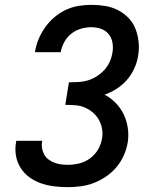

<svg xmlns="http://www.w3.org/2000/svg" viewBox="-20 -763 640 791"><path d="M259 8Q230 8 202 4.5Q174 1 148.5 -8Q123 -17 101.5 -32.5Q80 -48 65.5 -70.5Q51 -93 46 -120.5Q41 -148 46 -176Q46 -178 46.5 -179.5Q47 -181 47 -183H154Q154 -182 154 -181Q154 -180 153 -179Q151 -165 153.5 -151Q156 -137 162.5 -125.5Q169 -114 180 -106Q191 -98 203.5 -93Q216 -88 230 -86Q244 -84 259 -84Q282 -84 305.5 -89.5Q329 -95 349.5 -109.5Q370 -124 383 -145.5Q396 -167 400 -191Q404 -212 400.5 -232Q397 -252 387.5 -269Q378 -286 363 -299Q348 -312 329.5 -320Q311 -328 290 -329.5Q269 -331 249 -331L264 -424Q283 -424 302.5 -425Q322 -426 341 -431.5Q360 -437 377.5 -448Q395 -459 409 -474Q423 -489 431.5 -507.5Q440 -526 443 -545Q447 -566 443.5 -586.5Q440 -607 428 -622Q416 -637 396.5 -644Q377 -651 356 -651Q335 -651 313 -644.5Q291 -638 273.5 -624Q256 -610 245 -590Q234 -570 230 -548H124Q128 -575 138.5 -600.5Q149 -626 165 -649Q181 -672 203 -691Q225 -710 250.5 -722Q276 -734 302.5 -738.5Q329 -743 356 -743Q385 -743 413 -738.5Q441 -734 465.5 -721.5Q490 -709 509 -689.5Q528 -670 538 -644.5Q548 -619 551 -590.5Q554 -562 549 -533Q545 -507 533.5 -481.5Q522 -456 503.5 -434.5Q485 -413 461 -397.5Q437 -382 411 -373Q436 -360 456.5 -339Q477 -318 489.5 -292Q502 -266 506.5 -236Q511 -206 506 -175Q501 -147 489.5 -121.5Q478 -96 459.5 -74Q441 -52 416.5 -35.5Q392 -19 366 -9Q340 1 312.5 4.5Q285 8 259 8Z"/></svg>

Font: Iosevka Curly SmBdEx
Style: Italic
Weight: 600
Width: 7
Italic angle: -9°
Monospace: yes
Designer: Belleve Invis
Foundry: Belleve Invis
Version: Version 11.1.0; ttfautohint (v1.8.3)